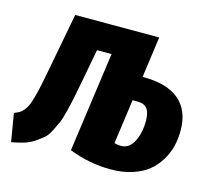

<svg xmlns="http://www.w3.org/2000/svg" viewBox="-99 -632 835 750"><g transform="rotate(15 318.5 -257.5)"><path d="M439 -365.2Q533.7 -365.2 582.8 -323.2Q631.8 -281.2 631.8 -201.2Q631.8 -168.5 624.8 -138.4Q617.7 -108.4 600.6 -79.8Q583.5 -51.3 558.1 -30.3Q532.7 -9.3 493.7 3.4Q454.6 16.1 405.8 16.1Q320.8 16.1 237.8 -16.1L293.9 -419.9H234.9L210.9 -291Q201.7 -243.2 197 -220Q192.4 -196.8 183.8 -162.1Q175.3 -127.4 168.5 -111.8Q161.6 -96.2 150.1 -73.5Q138.7 -50.8 126.2 -40.5Q113.8 -30.3 95.5 -17.6Q77.1 -4.9 54.9 2Q32.7 8.8 3.9 14.2L-15.1 -99.1Q-1.5 -104.5 6.6 -109.1Q14.6 -113.8 22.9 -124.3Q31.2 -134.8 36.1 -146Q41 -157.2 47.9 -181.4Q54.7 -205.6 60.1 -231.4Q65.4 -257.3 74.2 -303.2L117.2 -530.8H457L434.1 -365.2ZM421.9 -83Q454.6 -83 472.9 -117.7Q491.2 -152.3 491.2 -203.1Q491.2 -235.4 479.2 -251.2Q467.3 -267.1 439.9 -267.1H419.9L395 -86.9Q410.2 -83 421.9 -83Z"/></g></svg>

Font: Fira Sans Compressed
Style: Bold Italic
Weight: 700
Width: 3
Italic angle: -8°
Designer: Carrois Corporate & Edenspiekermann AG
Foundry: Carrois Corporate GbR & Edenspiekermann AG
Version: Version 4.203;PS 004.203;hotconv 1.0.88;makeotf.lib2.5.64775